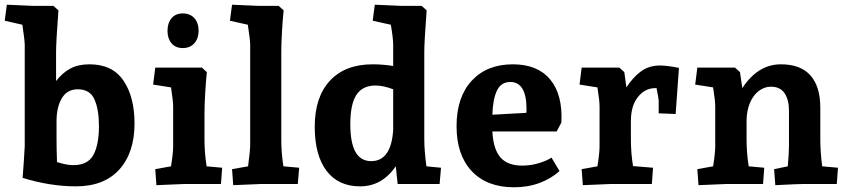

<svg xmlns="http://www.w3.org/2000/svg" viewBox="-28 -781 3599 815"><path d="M68 -26Q71 -60 73 -94L77 -160V-591Q77 -608 67 -676L-8 -693L1 -761L114 -756H199L220 -737Q210 -602 210 -561V-437Q237 -472 270.5 -490Q304 -508 352 -508Q449 -508 496 -439Q543 -370 543 -257Q543 -133 478.5 -61.5Q414 10 294 10Q185 10 68 -26ZM214 -93Q255 -80 283 -80Q345 -80 368.5 -123.5Q392 -167 392 -245Q392 -316 373 -359Q354 -402 302 -402Q257 -402 234.5 -364Q212 -326 212 -267V-190Q212 -145 214 -93Z M631 -63 698 -75Q707 -131 707 -160V-329Q707 -352 698 -410L622 -422L631 -494H829L850 -475Q846 -437 843 -385Q840 -333 840 -299V-190Q840 -133 849 -75L915 -69L910 0H755L636 5ZM683 -650Q683 -683 700 -703.5Q717 -724 748 -724Q779 -724 797 -704Q815 -684 815 -650Q815 -618 797 -597.5Q779 -577 748 -577Q717 -577 700 -597.5Q683 -618 683 -650Z M957 -63 1025 -75Q1034 -145 1034 -160V-591Q1034 -610 1024 -676L948 -693L957 -761L1071 -756H1155L1176 -737Q1172 -699 1169 -647Q1166 -595 1166 -561V-190Q1166 -131 1175 -75L1242 -69L1236 0H1081L962 5Z M1308 -243Q1308 -369 1372.5 -438.5Q1437 -508 1554 -508Q1596 -508 1641 -501V-591Q1641 -618 1631 -676L1554 -693L1563 -761L1678 -756H1762L1783 -737Q1773 -602 1773 -561V-190Q1773 -143 1782 -75L1844 -69L1838 0H1660L1652 -75Q1622 -32 1584.5 -11Q1547 10 1500 10Q1408 10 1358 -56Q1308 -122 1308 -243ZM1548 -97Q1590 -97 1613.5 -130.5Q1637 -164 1641 -230V-402Q1599 -418 1566 -418Q1511 -418 1485 -378.5Q1459 -339 1459 -254Q1459 -175 1481 -136Q1503 -97 1548 -97Z M1910 -245Q1910 -369 1974.5 -438.5Q2039 -508 2149 -508Q2254 -508 2307.5 -443.5Q2361 -379 2355 -261L2335 -223H2062Q2066 -147 2096.5 -112.5Q2127 -78 2188 -78Q2225 -78 2259.5 -88.5Q2294 -99 2313 -112L2347 -55Q2312 -23 2262.5 -4.5Q2213 14 2154 14Q2039 14 1974.5 -54.5Q1910 -123 1910 -245ZM2206 -302Q2207 -307 2207 -317Q2207 -433 2138 -433Q2099 -433 2081.5 -396.5Q2064 -360 2062 -294Z M2441 -63 2508 -75Q2517 -131 2517 -160V-329Q2517 -354 2508 -410L2432 -422L2441 -494H2601L2622 -475L2631 -410Q2658 -452 2692 -477.5Q2726 -503 2774 -503Q2802 -503 2854 -493L2840 -297L2768 -300V-354Q2768 -360 2759 -407H2754Q2710 -407 2680 -369.5Q2650 -332 2650 -267V-190Q2650 -132 2659 -76L2744 -69L2739 0H2565L2446 5Z M2932 -63 2999 -75Q3008 -131 3008 -160V-329Q3008 -354 2999 -410L2923 -422L2932 -494H3092L3113 -475L3123 -407Q3189 -508 3287 -508Q3370 -508 3412 -461Q3454 -414 3454 -324V-190Q3454 -137 3462 -75L3529 -69L3524 0H3381Q3363 0 3263 5L3258 -63L3316 -75Q3321 -133 3321 -160V-312Q3321 -357 3302.5 -385Q3284 -413 3244 -413Q3217 -413 3193 -395Q3169 -377 3155 -343.5Q3141 -310 3141 -266V-190Q3141 -133 3150 -75L3216 -69L3211 0H3056L2937 5Z"/></svg>

Font: Andada Pro ExtraBold
Style: Regular
Weight: 800
Designer: Carolina Giovagnoli
Foundry: Huerta Tipografica
Version: Version 3.005; ttfautohint (v1.8.4)